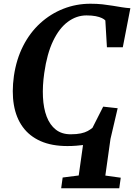

<svg xmlns="http://www.w3.org/2000/svg" viewBox="-20 -771 718 1028"><path d="M307.5 237 315.5 179.5 401.5 168.5 424.5 5.5Q408 7.5 387.8 9.2Q367.5 11 341 11Q257 11 197.2 -15.5Q137.5 -42 101.8 -91.2Q66 -140.5 54.2 -209.8Q42.5 -279 54.5 -364.5Q67.5 -453.5 103.8 -524.8Q140 -596 195.2 -646.5Q250.5 -697 319.2 -724Q388 -751 464 -751Q499.5 -751 529 -747.8Q558.5 -744.5 584 -740.2Q609.5 -736 632.5 -732.2Q655.5 -728.5 678 -727L637.5 -518H552.5L544 -661.5Q538.5 -668 525.5 -674.2Q512.5 -680.5 492 -684.5Q471.5 -688.5 443 -688.5Q389.5 -688.5 343.2 -654.2Q297 -620 264.2 -551.5Q231.5 -483 217 -380.5Q207 -311 210 -251Q213 -191 230 -146.5Q247 -102 278.8 -77Q310.5 -52 358.5 -52Q391 -52 413 -56.8Q435 -61.5 449.5 -69.5Q464 -77.5 475 -86.5L532.5 -200L610 -191.5L571.5 -27L544 169L626.5 180.5L618.5 237Z"/></svg>

Font: Merriweather 24pt
Style: Bold Italic
Weight: 700
Italic angle: -7.8°
Designer: Eben Sorkin
Foundry: Eben Sorkin
Version: Version 2.101